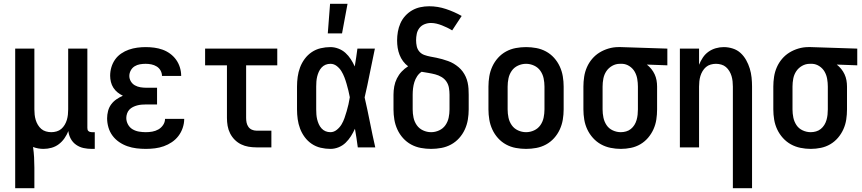

<svg xmlns="http://www.w3.org/2000/svg" viewBox="-20 -776 4540 1011"><path d="M60 215V-520H161V-200Q161 -186 162.5 -172Q164 -158 168 -144.5Q172 -131 179.5 -118.5Q187 -106 197.5 -97Q208 -88 222 -84Q236 -80 250 -80Q264 -80 278 -84Q292 -88 302.5 -97Q313 -106 320.5 -118.5Q328 -131 332 -144.5Q336 -158 337.5 -172Q339 -186 339 -200V-520H440V-103Q440 -98 441 -93.5Q442 -89 445.5 -86Q449 -83 453.5 -81.5Q458 -80 463 -80H479V8H463Q441 8 420 3.5Q399 -1 381 -13.5Q363 -26 352.5 -45.5Q342 -65 340 -86Q332 -66 319.5 -48Q307 -30 290 -17Q273 -4 252 2Q231 8 209 8Q195 8 181 5.5Q167 3 154 -2Q158 25 159.5 52.5Q161 80 161 107V215Z M748 8Q723 8 698.5 5Q674 2 651 -6Q628 -14 607.5 -28Q587 -42 572.5 -61.5Q558 -81 551 -105Q544 -129 544 -153Q544 -172 549 -191.5Q554 -211 565.5 -226.5Q577 -242 593 -253Q609 -264 627 -272Q612 -279 599 -289.5Q586 -300 577 -314Q568 -328 564 -344.5Q560 -361 560 -377Q560 -400 566.5 -422Q573 -444 586 -462.5Q599 -481 618 -494Q637 -507 658.5 -514.5Q680 -522 702.5 -525Q725 -528 747 -528Q770 -528 792.5 -525Q815 -522 836 -514.5Q857 -507 875.5 -493.5Q894 -480 907 -462Q920 -444 927 -422Q934 -400 934 -377V-376H833Q833 -391 825.5 -404.5Q818 -418 805 -426Q792 -434 777 -437Q762 -440 747 -440Q732 -440 717 -437.5Q702 -435 689 -427Q676 -419 668.5 -405Q661 -391 661 -376Q661 -361 669 -347.5Q677 -334 690.5 -326.5Q704 -319 719.5 -316.5Q735 -314 750 -314H807V-226H750Q738 -226 726 -225Q714 -224 702.5 -221Q691 -218 680 -212.5Q669 -207 661 -198.5Q653 -190 649 -178Q645 -166 645 -155Q645 -137 654 -120.5Q663 -104 678.5 -95Q694 -86 712 -83Q730 -80 748 -80Q765 -80 782 -83Q799 -86 814 -94.5Q829 -103 839 -118Q849 -133 849 -150H950Q950 -126 942 -102.5Q934 -79 919.5 -60Q905 -41 885 -27.5Q865 -14 842.5 -6Q820 2 796 5Q772 8 748 8Z M1330 0Q1309 0 1288.5 -3.5Q1268 -7 1249.5 -16Q1231 -25 1216 -40Q1201 -55 1191.5 -74Q1182 -93 1178.5 -113.5Q1175 -134 1175 -155V-432H1060V-520H1440V-432H1276V-155Q1276 -142 1278.5 -130Q1281 -118 1288 -108Q1295 -98 1306.5 -93Q1318 -88 1330 -88H1409V0Z M1720 8Q1694 8 1668.5 2Q1643 -4 1621.5 -18.5Q1600 -33 1584.5 -54Q1569 -75 1560 -99Q1551 -123 1547.5 -148.5Q1544 -174 1544 -200V-320Q1544 -346 1547.5 -371.5Q1551 -397 1560 -421Q1569 -445 1584.5 -466Q1600 -487 1621.5 -501.5Q1643 -516 1668.5 -522Q1694 -528 1720 -528Q1741 -528 1762 -520Q1783 -512 1799 -497.5Q1815 -483 1827 -464.5Q1839 -446 1848 -426Q1852 -450 1855.5 -473.5Q1859 -497 1862 -520H1954Q1940 -456 1927.5 -391.5Q1915 -327 1900 -263Q1915 -198 1928 -132Q1941 -66 1956 0H1864Q1861 -25 1857 -49.5Q1853 -74 1849 -98Q1840 -78 1828 -59Q1816 -40 1800 -24.5Q1784 -9 1763 -0.5Q1742 8 1720 8ZM1720 -80Q1738 -80 1753.5 -92.5Q1769 -105 1778.5 -121Q1788 -137 1794 -154.5Q1800 -172 1805.5 -190.5Q1811 -209 1815 -227Q1819 -245 1822 -264Q1819 -281 1814.5 -299Q1810 -317 1805 -334.5Q1800 -352 1793.5 -369Q1787 -386 1777.5 -401.5Q1768 -417 1753 -428.5Q1738 -440 1720 -440Q1706 -440 1694 -435Q1682 -430 1673 -420Q1664 -410 1658.5 -397.5Q1653 -385 1650 -372.5Q1647 -360 1646 -346.5Q1645 -333 1645 -320V-200Q1645 -187 1646 -173.5Q1647 -160 1650 -147.5Q1653 -135 1658.5 -122.5Q1664 -110 1673 -100Q1682 -90 1694 -85Q1706 -80 1720 -80ZM1706 -600 1718 -756H1810L1781 -600Z M2250 8Q2223 8 2196 3Q2169 -2 2145 -15Q2121 -28 2102.5 -48.5Q2084 -69 2072.5 -94Q2061 -119 2056.5 -146Q2052 -173 2052 -200V-277Q2052 -299 2056 -321Q2060 -343 2070 -363Q2080 -383 2095 -399Q2110 -415 2129 -427Q2114 -438 2102.5 -453.5Q2091 -469 2084 -487Q2077 -505 2074 -524Q2071 -543 2071 -563Q2071 -586 2075 -609Q2079 -632 2088.5 -653.5Q2098 -675 2114 -692.5Q2130 -710 2150 -721.5Q2170 -733 2193 -738Q2216 -743 2240 -743Q2285 -743 2328.5 -728.5Q2372 -714 2411 -692L2361 -616Q2348 -624 2334.5 -630.5Q2321 -637 2307 -642.5Q2293 -648 2278.5 -651.5Q2264 -655 2249 -655Q2232 -655 2215.5 -648.5Q2199 -642 2188.5 -628.5Q2178 -615 2174.5 -598Q2171 -581 2171 -564Q2171 -548 2174.5 -532Q2178 -516 2188.5 -504Q2199 -492 2214.5 -486.5Q2230 -481 2246 -478Q2262 -475 2277.5 -472Q2293 -469 2308.5 -464.5Q2324 -460 2339.5 -454.5Q2355 -449 2368.5 -441Q2382 -433 2394.5 -422.5Q2407 -412 2416.5 -399Q2426 -386 2432.5 -371.5Q2439 -357 2442.5 -341Q2446 -325 2447 -309Q2448 -293 2448 -277V-200Q2448 -173 2443.5 -146Q2439 -119 2427.5 -94Q2416 -69 2397.5 -48.5Q2379 -28 2355 -15Q2331 -2 2304 3Q2277 8 2250 8ZM2250 -80Q2272 -80 2292.5 -89.5Q2313 -99 2325.5 -117Q2338 -135 2342.5 -156.5Q2347 -178 2347 -200V-277Q2347 -295 2344 -313Q2341 -331 2331 -346Q2321 -361 2305 -370.5Q2289 -380 2271.5 -384.5Q2254 -389 2236 -392Q2218 -395 2200 -398Q2186 -389 2176.5 -374.5Q2167 -360 2162 -344Q2157 -328 2155 -311Q2153 -294 2153 -277V-200Q2153 -178 2157.5 -156.5Q2162 -135 2174.5 -117Q2187 -99 2207.5 -89.5Q2228 -80 2250 -80Z M2750 8Q2723 8 2696 3Q2669 -2 2645 -15Q2621 -28 2602.5 -48.5Q2584 -69 2572.5 -94Q2561 -119 2556.5 -146Q2552 -173 2552 -200V-320Q2552 -347 2556.5 -374Q2561 -401 2572.5 -426Q2584 -451 2602.5 -471.5Q2621 -492 2645 -505Q2669 -518 2696 -523Q2723 -528 2750 -528Q2777 -528 2804 -523Q2831 -518 2855 -505Q2879 -492 2897.5 -471.5Q2916 -451 2927.5 -426Q2939 -401 2943.5 -374Q2948 -347 2948 -320V-200Q2948 -173 2943.5 -146Q2939 -119 2927.5 -94Q2916 -69 2897.5 -48.5Q2879 -28 2855 -15Q2831 -2 2804 3Q2777 8 2750 8ZM2750 -80Q2772 -80 2792.5 -89.5Q2813 -99 2825.5 -117Q2838 -135 2842.5 -156.5Q2847 -178 2847 -200V-320Q2847 -342 2842.5 -363.5Q2838 -385 2825.5 -403Q2813 -421 2792.5 -430.5Q2772 -440 2750 -440Q2728 -440 2707.5 -430.5Q2687 -421 2674.5 -403Q2662 -385 2657.5 -363.5Q2653 -342 2653 -320V-200Q2653 -178 2657.5 -156.5Q2662 -135 2674.5 -117Q2687 -99 2707.5 -89.5Q2728 -80 2750 -80Z M3249 8Q3222 8 3195 2.5Q3168 -3 3144.5 -16Q3121 -29 3102.5 -49.5Q3084 -70 3072.5 -94.5Q3061 -119 3056.5 -146Q3052 -173 3052 -200V-320Q3052 -346 3056 -372Q3060 -398 3070.5 -422Q3081 -446 3098 -466Q3115 -486 3137 -499.5Q3159 -513 3184.5 -520.5Q3210 -528 3236 -528H3250L3494 -520V-432L3386 -436Q3399 -426 3409.5 -413Q3420 -400 3427 -385Q3434 -370 3437 -353.5Q3440 -337 3440 -320V-200Q3440 -173 3436 -146.5Q3432 -120 3421 -95.5Q3410 -71 3392.5 -50.5Q3375 -30 3352 -16.5Q3329 -3 3302.5 2.5Q3276 8 3249 8ZM3249 -80Q3263 -80 3277 -84Q3291 -88 3302 -97Q3313 -106 3320.5 -118Q3328 -130 3332 -144Q3336 -158 3337.5 -172Q3339 -186 3339 -200V-320Q3339 -340 3335.5 -360.5Q3332 -381 3322 -398.5Q3312 -416 3294.5 -427.5Q3277 -439 3257 -440H3244Q3222 -440 3203 -429Q3184 -418 3172.5 -400.5Q3161 -383 3157 -362Q3153 -341 3153 -320V-200Q3153 -178 3157.5 -156.5Q3162 -135 3174 -117Q3186 -99 3206.5 -89.5Q3227 -80 3249 -80Z M3839 215V-320Q3839 -334 3837.5 -348Q3836 -362 3832 -375.5Q3828 -389 3820.5 -401.5Q3813 -414 3802.5 -423Q3792 -432 3778 -436Q3764 -440 3750 -440Q3736 -440 3722 -436Q3708 -432 3697.5 -423Q3687 -414 3679.5 -401.5Q3672 -389 3668 -375.5Q3664 -362 3662.5 -348Q3661 -334 3661 -320V0H3560V-520H3661V-435Q3669 -455 3681 -473Q3693 -491 3710.5 -503.5Q3728 -516 3749 -522Q3770 -528 3791 -528Q3815 -528 3838.5 -520.5Q3862 -513 3879.5 -497Q3897 -481 3909 -459.5Q3921 -438 3928 -415Q3935 -392 3937.5 -368Q3940 -344 3940 -320V215Z M4249 8Q4222 8 4195 2.5Q4168 -3 4144.5 -16Q4121 -29 4102.5 -49.5Q4084 -70 4072.5 -94.5Q4061 -119 4056.5 -146Q4052 -173 4052 -200V-320Q4052 -346 4056 -372Q4060 -398 4070.5 -422Q4081 -446 4098 -466Q4115 -486 4137 -499.5Q4159 -513 4184.5 -520.5Q4210 -528 4236 -528H4250L4494 -520V-432L4386 -436Q4399 -426 4409.5 -413Q4420 -400 4427 -385Q4434 -370 4437 -353.5Q4440 -337 4440 -320V-200Q4440 -173 4436 -146.5Q4432 -120 4421 -95.5Q4410 -71 4392.5 -50.5Q4375 -30 4352 -16.5Q4329 -3 4302.5 2.5Q4276 8 4249 8ZM4249 -80Q4263 -80 4277 -84Q4291 -88 4302 -97Q4313 -106 4320.5 -118Q4328 -130 4332 -144Q4336 -158 4337.5 -172Q4339 -186 4339 -200V-320Q4339 -340 4335.5 -360.5Q4332 -381 4322 -398.5Q4312 -416 4294.5 -427.5Q4277 -439 4257 -440H4244Q4222 -440 4203 -429Q4184 -418 4172.5 -400.5Q4161 -383 4157 -362Q4153 -341 4153 -320V-200Q4153 -178 4157.5 -156.5Q4162 -135 4174 -117Q4186 -99 4206.5 -89.5Q4227 -80 4249 -80Z"/></svg>

Font: Iosevka Custom Semibold
Style: Regular
Weight: 600
Designer: Belleve Invis
Foundry: Belleve Invis
Version: Version 27.0.2; ttfautohint (v1.8.4)